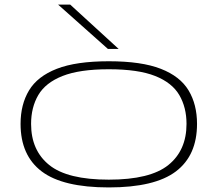

<svg xmlns="http://www.w3.org/2000/svg" viewBox="-20 -810 952 840"><path d="M70 -268Q70 -353 107 -414.5Q144 -476 228.5 -509Q313 -542 456 -542Q599 -542 683.5 -509Q768 -476 805 -414.5Q842 -353 842 -268Q842 -130 749.5 -60Q657 10 456 10Q255 10 162.5 -60Q70 -130 70 -268ZM116 -268Q116 -152 195.5 -88Q275 -24 456 -24Q637 -24 716.5 -88Q796 -152 796 -268Q796 -340 764.5 -394Q733 -448 659 -477.5Q585 -507 456 -507Q328 -507 253.5 -477.5Q179 -448 147.5 -394Q116 -340 116 -268ZM452 -596 234 -790H287L499 -596Z"/></svg>

Font: Georama ExtraExtended ExtraLight
Style: Regular
Weight: 200
Width: 8
Designer: Jean-Baptiste Levee
Foundry: Production Type
Version: Version 1.000